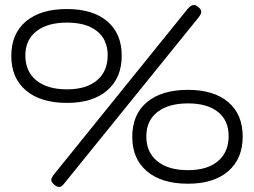

<svg xmlns="http://www.w3.org/2000/svg" viewBox="-20 -721 1012 765"><path d="M197 16Q189 9 186 3Q183 -3 185.5 -10Q188 -17 195 -26L728 -686Q736 -695 742.5 -698.5Q749 -702 755.5 -701Q762 -700 770 -693Q778 -687 780.5 -680.5Q783 -674 780.5 -667Q778 -660 770 -650L236 10Q230 18 224 21.5Q218 25 211.5 23.5Q205 22 197 16ZM247 -311Q142 -311 83.5 -360.5Q25 -410 25 -498Q25 -587 83.5 -636Q142 -685 247 -685Q350 -685 407.5 -636Q465 -587 465 -499Q465 -411 407.5 -361Q350 -311 247 -311ZM247 -365Q324 -365 366.5 -401Q409 -437 409 -501Q409 -563 366.5 -597Q324 -631 247 -631Q169 -631 125 -596.5Q81 -562 81 -500Q81 -436 125 -400.5Q169 -365 247 -365ZM729 11Q624 11 565.5 -38.5Q507 -88 507 -176Q507 -265 565.5 -314Q624 -363 729 -363Q832 -363 889.5 -314Q947 -265 947 -177Q947 -89 889.5 -39Q832 11 729 11ZM729 -43Q806 -43 848.5 -79Q891 -115 891 -179Q891 -241 848.5 -275Q806 -309 729 -309Q651 -309 607 -274.5Q563 -240 563 -178Q563 -114 607 -78.5Q651 -43 729 -43Z"/></svg>

Font: Fredoka Expanded Light
Style: Regular
Weight: 300
Width: 7
Designer: Ben Nathan
Foundry: Milena B. Brandão, Ben Nathan
Version: Version 2.001